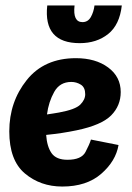

<svg xmlns="http://www.w3.org/2000/svg" viewBox="-20 -673 484 703"><path d="M326 -653H426Q418 -582 376 -548.5Q334 -515 272 -515Q138 -515 153 -653H253Q246 -592 282 -592Q302 -592 312.5 -610.5Q323 -629 326 -653ZM227 -88Q278 -88 293 -116.5Q308 -145 313 -162L414 -142Q404 -83 350.5 -36.5Q297 10 208 10Q128 10 71 -38Q14 -86 14 -192Q14 -300 78 -380Q142 -460 258 -460Q330 -460 376 -426Q422 -392 422 -336Q422 -286 387 -250.5Q352 -215 261 -196Q209 -185 149 -179Q152 -136 169 -112Q186 -88 227 -88ZM196 -261Q256 -272 274 -290Q292 -308 292 -328Q292 -353 276 -363Q260 -373 241 -373Q199 -373 178.5 -336.5Q158 -300 152 -254Q164 -256 175 -257.5Q186 -259 196 -261Z"/></svg>

Font: Zilla Slab
Style: Bold Italic
Weight: 700
Italic angle: -6°
Designer: Typotheque.com
Foundry: Typotheque type foundry
Version: Version 1.1; 2017; ttfautohint (v1.6)